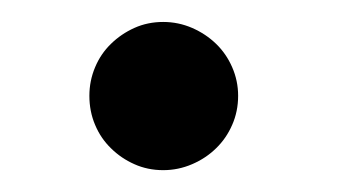

<svg xmlns="http://www.w3.org/2000/svg" viewBox="-20 -142 320 174"><path d="M195.8 -55.2Q195.8 -41 190.4 -28.8Q185.1 -16.6 175.8 -7.6Q166.5 1.5 154.1 6.8Q141.6 12.2 127.9 12.2Q113.8 12.2 101.8 6.8Q89.8 1.5 80.6 -7.6Q71.3 -16.6 66.2 -28.8Q61 -41 61 -55.2Q61 -68.8 66.2 -81.1Q71.3 -93.3 80.6 -102.3Q89.8 -111.3 101.8 -116.7Q113.8 -122.1 127.9 -122.1Q141.6 -122.1 154.1 -116.7Q166.5 -111.3 175.8 -102.3Q185.1 -93.3 190.4 -81.1Q195.8 -68.8 195.8 -55.2Z"/></svg>

Font: Charis SIL Afr
Style: Regular
Weight: 400
Foundry: SIL International
Version: Version 5.000